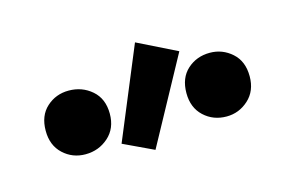

<svg xmlns="http://www.w3.org/2000/svg" viewBox="-47 -911 653 431"><g transform="rotate(-15 280.0 -695.5)"><path d="M270 -573 200 -606 288 -818 379 -773ZM116 -604Q86 -604 64.5 -624Q43 -644 43 -678Q43 -713 64.5 -732.5Q86 -752 116 -752Q147 -752 169.5 -732.5Q192 -713 192 -678Q192 -644 169.5 -624Q147 -604 116 -604ZM444 -604Q413 -604 391.5 -624Q370 -644 370 -678Q370 -713 391.5 -732.5Q413 -752 444 -752Q473 -752 495 -732.5Q517 -713 517 -678Q517 -644 495 -624Q473 -604 444 -604Z"/></g></svg>

Font: Ubuntu Sans Mono
Style: Regular
Weight: 400
Monospace: yes
Designer: Dalton Maag Ltd
Foundry: Dalton Maag Ltd
Version: Version 1.006